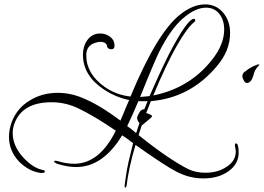

<svg xmlns="http://www.w3.org/2000/svg" viewBox="-20 -723 1205 877"><path d="M553 134Q550 134 549 127Q549 123 550.5 113.5Q552 104 554 90Q559 52 568 12.5Q577 -27 588 -69Q574 -80 561.5 -89Q549 -98 538 -105Q450 40 328 40Q308 40 287.5 36.5Q267 33 244 26Q227 20 227 14Q227 11 233 11Q236 11 244 13Q283 25 319 25Q434 25 509 -126Q414 -191 340 -227Q280 -256 216 -256Q80 -256 45 -156Q38 -136 38 -115Q38 -57 86 -4Q130 44 174 53Q185 55 185 60Q185 67 172 67Q170 67 166.5 67Q163 67 159 66Q109 57 67 15Q21 -34 21 -98Q21 -130 33 -164Q57 -229 116 -264Q172 -299 244 -299Q301 -299 356 -276Q433 -245 530 -172Q535 -182 541 -197.5Q547 -213 556 -234L570 -266Q507 -279 452 -316Q359 -379 359 -472Q359 -514 380.5 -542Q402 -570 438 -570Q463 -570 483 -555Q503 -540 503 -516V-513Q503 -498 489 -498Q469 -498 468 -518Q460 -532 439 -532Q435 -532 432 -531.5Q429 -531 425 -530Q374 -520 374 -471Q374 -386 457 -327Q508 -290 576 -282Q697 -573 802 -656Q861 -703 917 -703Q967 -703 999 -665.5Q1031 -628 1031 -572Q1031 -491 970 -420Q849 -276 669 -261L648 -207Q653 -205 663.5 -201Q674 -197 675 -192Q676 -189 629 -151L628 -152Q624 -141 620.5 -129Q617 -117 613 -106Q685 -48 742 -9.5Q799 29 841 50Q876 66 918 66Q946 66 970 59.5Q994 53 1015 39Q1057 12 1057 -31Q1057 -36 1055 -45.5Q1053 -55 1053 -60Q1053 -68 1058 -68Q1070 -68 1070 -25Q1070 26 1024 59Q978 92 909 92Q845 92 786 61Q760 48 713.5 17.5Q667 -13 599 -61Q583 -8 573 38.5Q563 85 558 126Q556 134 553 134ZM620 -280Q631 -281 642 -282Q653 -283 663 -284Q683 -330 705.5 -379Q728 -428 753 -478Q835 -635 865 -637Q872 -637 872 -630Q872 -626 868 -623Q834 -596 786.5 -512Q739 -428 680 -287Q845 -320 947 -448Q1004 -519 1004 -588Q1004 -632 981.5 -660Q959 -688 921 -688Q872 -688 815 -638.5Q758 -589 705 -482Q695 -461 673.5 -410.5Q652 -360 620 -280ZM1107 -344Q1100 -344 1093.5 -355.5Q1087 -367 1087 -375Q1087 -391 1104 -399Q1110 -406 1132 -418Q1154 -429 1162 -429Q1163 -429 1164 -428L1165 -427Q1158 -420 1150 -409Q1142 -398 1137 -377Q1127 -344 1107 -344ZM602 -115 617 -161Q611 -167 609 -173Q607 -179 606 -183Q606 -191 615.5 -207.5Q625 -224 638 -224H639Q643 -232 646.5 -241.5Q650 -251 654 -261Q632 -260 612 -261Q598 -227 585 -198.5Q572 -170 561 -147Q569 -142 579 -134Q589 -126 602 -115Z"/></svg>

Font: Lavishly Yours
Style: Regular
Weight: 400
Designer: Robert E. Leuschke
Foundry: Robert E. Leuschke
Version: Version 1.010; ttfautohint (v1.8.3)